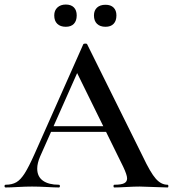

<svg xmlns="http://www.w3.org/2000/svg" viewBox="-27 -826 762 846"><path d="M192 -270H472L479 -245H179ZM711 0Q692 0 650 -2Q608 -4 589 -4Q564 -4 530 -2Q496 0 477 0Q473 0 473 -6Q473 -12 477 -12Q507 -12 520 -18.5Q533 -25 533 -40Q533 -55 516 -91L307 -516L348 -583L150 -137Q137 -107 137 -83Q137 -48 162 -30Q187 -12 232 -12Q237 -12 237 -6Q237 0 232 0Q214 0 180 -2Q142 -4 114 -4Q87 -4 51 -2Q19 0 -2 0Q-7 0 -7 -6Q-7 -12 -2 -12Q26 -12 45 -23Q64 -34 82 -62.5Q100 -91 125 -147L340 -631Q342 -634 349 -634Q356 -634 357 -631L602 -137Q636 -65 659.5 -38.5Q683 -12 711 -12Q715 -12 715 -6Q715 0 711 0ZM212 -758Q212 -780 226 -793Q240 -806 263 -806Q286 -806 298.5 -793.5Q311 -781 311 -758Q311 -734 298.5 -721Q286 -708 263 -708Q239 -708 225.5 -721Q212 -734 212 -758ZM387 -758Q387 -780 400.5 -792.5Q414 -805 438 -805Q461 -805 473.5 -792.5Q486 -780 486 -758Q486 -734 473.5 -721Q461 -708 438 -708Q414 -708 400.5 -721Q387 -734 387 -758Z"/></svg>

Font: Cormorant Garamond SemiBold
Style: Regular
Weight: 600
Designer: Christian Thalmann (Catharsis Fonts)
Foundry: Catharsis Fonts
Version: Version 4.000